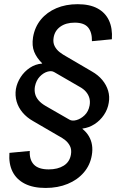

<svg xmlns="http://www.w3.org/2000/svg" viewBox="-20 -758 591 925"><path d="M199.7 147.5Q139.6 147.5 99.4 127Q59.1 106.4 40.3 68.6Q21.5 30.8 25.4 -21.5L123.5 -30.8Q121.1 11.7 143.3 34.9Q165.5 58.1 214.8 58.1Q258.3 58.1 287.1 40Q315.9 22 321.8 -13.7Q325.7 -37.6 317.1 -54.4Q308.6 -71.3 293.5 -83.3Q278.3 -95.2 261.7 -103.5L139.2 -174.8Q108.9 -191.9 88.6 -216.1Q68.4 -240.2 60.1 -269Q51.8 -297.9 56.6 -329.1Q62 -359.4 79.6 -386.5Q97.2 -413.6 123.8 -431.4Q150.4 -449.2 182.6 -451.7L183.1 -453.1Q156.7 -479 144.8 -508.3Q132.8 -537.6 139.2 -578.6Q147.5 -627.9 176.8 -663.6Q206.1 -699.2 251.5 -718.5Q296.9 -737.8 354 -737.8Q412.1 -737.8 449.7 -717.5Q487.3 -697.3 504.9 -659.7Q522.5 -622.1 519 -568.8L422.9 -559.6Q423.8 -602.5 404.5 -625.7Q385.3 -648.9 339.8 -648.9Q297.9 -648.9 270.8 -629.6Q243.7 -610.4 238.3 -576.7Q234.4 -553.2 243.2 -535.9Q252 -518.6 267.6 -506.6Q283.2 -494.6 300.3 -485.4L422.9 -413.6Q453.1 -396.5 472.9 -372.6Q492.7 -348.6 501 -320.6Q509.3 -292.5 503.9 -262.7Q499 -231.4 480.7 -204.3Q462.4 -177.2 435.5 -159.9Q408.7 -142.6 377.9 -138.7L377 -137.2Q397 -121.1 408.4 -101.3Q419.9 -81.5 423.3 -58.8Q426.8 -36.1 422.4 -10.7Q414.6 37.1 384 72.8Q353.5 108.4 306.2 127.9Q258.8 147.5 199.7 147.5ZM314.5 -181.6Q327.1 -173.8 348.1 -179.4Q369.1 -185.1 387.7 -202.9Q406.2 -220.7 411.6 -249.5Q415 -268.1 410.9 -284.4Q406.7 -300.8 394.8 -315.2Q382.8 -329.6 361.8 -340.8L241.2 -410.6Q228 -418.5 208.3 -412.6Q188.5 -406.7 171.4 -388.7Q154.3 -370.6 148.4 -341.8Q145 -322.8 149.2 -305.9Q153.3 -289.1 166 -274.4Q178.7 -259.8 199.7 -247.6Z"/></svg>

Font: Inter 24pt Medium
Style: Italic
Weight: 500
Italic angle: -9.3988°
Designer: Rasmus Andersson
Foundry: rsms
Version: Version 4.001;git-66647c0bb